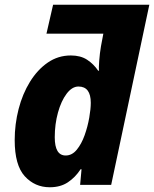

<svg xmlns="http://www.w3.org/2000/svg" viewBox="-20 -780 650 810"><path d="M190 10Q127 10 84.5 -36.5Q42 -83 42 -189Q42 -256 58.5 -320Q75 -384 106.5 -435Q138 -486 181.5 -516Q225 -546 279 -546Q320 -546 347.5 -528Q375 -510 394 -482H398Q396 -491 398.5 -523.5Q401 -556 406 -585L416 -638H176L204 -760H610L449 0H318L324 -66H320Q298 -32 266.5 -11Q235 10 190 10ZM257 -124Q284 -124 304 -148.5Q324 -173 337 -209.5Q350 -246 356.5 -283.5Q363 -321 363 -346Q363 -415 311 -415Q284 -415 261 -384.5Q238 -354 224.5 -305Q211 -256 211 -201Q211 -124 257 -124Z"/></svg>

Font: Noto Sans Disp ExtBd
Style: Italic
Weight: 800
Italic angle: -12°
Designer: Monotype Design Team
Foundry: Monotype Imaging Inc.
Version: Version 2.000;GOOG;noto-source:20170915:90ef993387c0